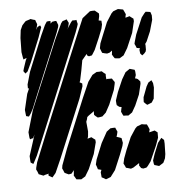

<svg xmlns="http://www.w3.org/2000/svg" viewBox="-52 -758 771 827"><g transform="rotate(-5 333.5 -345.0)"><path d="M289 -336 186 -88 159 -27 144 -9 137 -13 128 -18V-24L129 -28L127 -26L114 -23L106 -20L96 -24L86 -28L82 -39L77 -49L78 -57L84 -80L133 -201L267 -524L310 -627L333 -681L367 -708L377 -709H388L405 -695V-684L401 -665H402L413 -663V-658L414 -647L410 -629L395 -591L373 -540L363 -524L359 -518L346 -515L339 -519L337 -526L316 -501L308 -457L299 -414L296 -407L307 -401V-389ZM540 -599 513 -536 495 -506 477 -495 463 -496 456 -497 451 -504 445 -514 446 -520 447 -531 436 -523 425 -520 415 -522 404 -525 401 -532 396 -545 400 -566 414 -601 436 -655 459 -691 467 -699 480 -704 488 -707 499 -705 510 -703 514 -695 520 -682 518 -673 517 -667 525 -669 535 -672 544 -665 551 -660 552 -649ZM137 -615 111 -551 95 -512 77 -473 67 -465 59 -476 62 -487 73 -520 78 -531 71 -529 64 -526 62 -534 58 -558 59 -619 63 -653 72 -673 82 -684 88 -690 104 -695 109 -697 121 -693 129 -691 131 -685 136 -672 130 -648 136 -660 148 -666 152 -658ZM567 -508 565 -524 568 -531H565L554 -533L550 -543L546 -551L548 -560L557 -591L587 -662L600 -679L606 -685L621 -683L626 -682L628 -677L631 -667V-648L617 -599L599 -557L592 -547L593 -541V-522L591 -514L584 -506L575 -499ZM298 -623 127 -209 85 -108 71 -81 67 -74 56 -81 55 -90 54 -109 84 -203 83 -200 76 -185 68 -183 62 -181 60 -189 58 -212 85 -305 208 -600 239 -667 246 -676 256 -679 264 -682 269 -672 272 -666 269 -653 264 -638 267 -645 282 -668 288 -675H301L306 -676L307 -670L310 -658L307 -648ZM216 -628 103 -355 86 -313 75 -292 66 -279 54 -282 53 -290 51 -309 67 -377 77 -400H72V-406V-417L87 -470L149 -622L169 -666L178 -680L186 -681H194V-671V-669L195 -671L201 -677L213 -679H219L221 -674L226 -661L225 -653ZM330 -94 303 -31 285 -1 267 10 254 9 246 8 242 1 236 -9 237 -15 238 -30 240 -34 227 -18 215 -16 202 -22 197 -25 194 -33 189 -44 191 -57 217 -127 305 -340 334 -406 354 -434 373 -445H384L395 -446L404 -438L411 -433V-422L412 -410L411 -409L415 -411H427H436L442 -402L447 -395L446 -387L440 -361L415 -300L397 -267L381 -252L370 -250L361 -249L352 -256L346 -262V-273L347 -278L323 -261L316 -255L314 -246L310 -235L314 -193L312 -171L309 -162L316 -164L326 -167L335 -160L342 -155L343 -144ZM546 -332 526 -286 510 -258 493 -246 481 -247H472L469 -252L463 -265L465 -276L467 -285L457 -287L447 -295L446 -301L445 -315L457 -351L480 -404L497 -433L516 -446L530 -442L537 -440L539 -432L540 -417L535 -402L538 -403L547 -399L557 -388V-378ZM608 -309 598 -293 586 -288 578 -285 572 -290 564 -298V-303L565 -319L582 -364L591 -380L605 -389L611 -376L613 -357ZM600 -107 571 -41 557 -22 551 -16 537 -13 528 -16 520 -28 521 -33V-39V-38L495 -21L484 -17L474 -20L463 -23L460 -30L454 -42L459 -64L472 -99L495 -153L518 -188L526 -196L539 -201L547 -204L558 -202L569 -201L573 -193L579 -179L577 -171L576 -165V-166L600 -172L612 -163V-140ZM442 -81 415 -17 394 11 379 17 373 19 363 13 355 9 354 -2 353 -13 357 -23 350 -25 342 -27 339 -37 335 -48 340 -69 368 -138 394 -185 411 -198 423 -199H432L434 -194L440 -181L437 -168L434 -159H435L447 -155L455 -152L456 -147L459 -131L456 -118ZM637 -67 634 -49 629 -38 625 -30 606 -18 593 -22 586 -24 584 -29 582 -44 591 -71 610 -118 626 -138 637 -128 638 -112Z"/></g></svg>

Font: Rubik Marker Hatch
Style: Regular
Weight: 400
Designer: Hubert and Fischer, NaN
Foundry: Hubert & Fischer, NaN
Version: Version 2.200